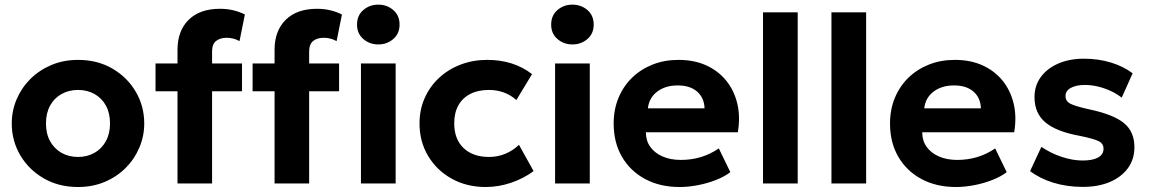

<svg xmlns="http://www.w3.org/2000/svg" viewBox="-20 -772 4836 808"><path d="M308.5 15Q227 15 164 -21.5Q101 -58 65.2 -118.8Q29.5 -179.5 29.5 -252.5Q29.5 -306 50 -354.2Q70.5 -402.5 108 -439.8Q145.5 -477 196.5 -498.5Q247.5 -520 308.5 -520Q390 -520 452.8 -483.5Q515.5 -447 551.2 -386.2Q587 -325.5 587 -252.5Q587 -199.5 566.5 -151Q546 -102.5 508.8 -65.2Q471.5 -28 420.5 -6.5Q369.5 15 308.5 15ZM308.5 -111.5Q347 -111.5 377.5 -128.8Q408 -146 425.5 -177.8Q443 -209.5 443 -252.5Q443 -296 425.8 -327.5Q408.5 -359 378 -376.2Q347.5 -393.5 308.5 -393.5Q269.5 -393.5 238.8 -376.2Q208 -359 190.8 -327.5Q173.5 -296 173.5 -252.5Q173.5 -209 191 -177.5Q208.5 -146 239 -128.8Q269.5 -111.5 308.5 -111.5Z M727 0V-563Q727 -642 773.8 -688.5Q820.5 -735 906 -735Q934.5 -735 960.5 -729Q986.5 -723 1010.5 -711L988 -599Q973.5 -607 960 -610Q946.5 -613 934.5 -613Q906 -613 889.2 -599.5Q872.5 -586 872.5 -555.5V-505H998.5V-388H872.5V0ZM634.5 -388V-505H741.5V-388ZM1135.5 0V-563Q1135.5 -642 1182.2 -688.5Q1229 -735 1314.5 -735Q1343 -735 1369 -729Q1395 -723 1419 -711L1396.5 -599Q1382 -607 1368.5 -610Q1355 -613 1343 -613Q1314.5 -613 1297.8 -599.5Q1281 -586 1281 -555.5V-505H1407V-388H1281V0ZM1043 -388V-505H1150V-388ZM1499 0V-505H1645V0ZM1572 -585Q1535.5 -585 1509 -607.8Q1482.5 -630.5 1482.5 -668.5Q1482.5 -707 1509 -729.8Q1535.5 -752.5 1572 -752.5Q1608.5 -752.5 1635 -729.8Q1661.5 -707 1661.5 -668.5Q1661.5 -630.5 1635 -607.8Q1608.5 -585 1572 -585Z M2024 15Q1944 15 1881 -20Q1818 -55 1781.8 -115.5Q1745.5 -176 1745.5 -252.5Q1745.5 -310 1767 -358.8Q1788.5 -407.5 1827.2 -443.8Q1866 -480 1918 -500Q1970 -520 2030.5 -520Q2086 -520 2133.2 -505Q2180.5 -490 2219 -460L2153 -351Q2129 -372.5 2099.8 -383Q2070.5 -393.5 2038 -393.5Q1992.5 -393.5 1959.8 -377Q1927 -360.5 1909.2 -329Q1891.5 -297.5 1891.5 -253Q1891.5 -186.5 1930.8 -149Q1970 -111.5 2038 -111.5Q2074.5 -111.5 2106.8 -125Q2139 -138.5 2164 -162.5L2225.5 -52Q2184 -21 2131 -3Q2078 15 2024 15Z M2316 0V-505H2462V0ZM2389 -585Q2352.5 -585 2326 -607.8Q2299.5 -630.5 2299.5 -668.5Q2299.5 -707 2326 -729.8Q2352.5 -752.5 2389 -752.5Q2425.5 -752.5 2452 -729.8Q2478.5 -707 2478.5 -668.5Q2478.5 -630.5 2452 -607.8Q2425.5 -585 2389 -585Z M2840 15Q2757.5 15 2695 -18.5Q2632.5 -52 2597.5 -112Q2562.5 -172 2562.5 -252.5Q2562.5 -311 2582.8 -360Q2603 -409 2639.8 -444.8Q2676.5 -480.5 2726.2 -500.2Q2776 -520 2835.5 -520Q2901 -520 2951.8 -497Q3002.5 -474 3036 -432.8Q3069.5 -391.5 3082.8 -336Q3096 -280.5 3085 -215.5H2698Q2698 -180.5 2716.2 -154.5Q2734.5 -128.5 2767.8 -113.8Q2801 -99 2845.5 -99Q2889.5 -99 2929.5 -111Q2969.5 -123 3005 -147.5L3053.5 -47.5Q3029.5 -29 2993.5 -14.8Q2957.5 -0.5 2917.2 7.2Q2877 15 2840 15ZM2706.5 -316H2945Q2943.5 -360.5 2913.8 -386.5Q2884 -412.5 2832 -412.5Q2780 -412.5 2745.8 -386.5Q2711.5 -360.5 2706.5 -316Z M3191 0V-720H3337V0Z M3479 0V-720H3625V0Z M4003 15Q3920.5 15 3858 -18.5Q3795.5 -52 3760.5 -112Q3725.5 -172 3725.5 -252.5Q3725.5 -311 3745.8 -360Q3766 -409 3802.8 -444.8Q3839.5 -480.5 3889.2 -500.2Q3939 -520 3998.5 -520Q4064 -520 4114.8 -497Q4165.5 -474 4199 -432.8Q4232.5 -391.5 4245.8 -336Q4259 -280.5 4248 -215.5H3861Q3861 -180.5 3879.2 -154.5Q3897.5 -128.5 3930.8 -113.8Q3964 -99 4008.5 -99Q4052.5 -99 4092.5 -111Q4132.5 -123 4168 -147.5L4216.5 -47.5Q4192.5 -29 4156.5 -14.8Q4120.5 -0.5 4080.2 7.2Q4040 15 4003 15ZM3869.5 -316H4108Q4106.5 -360.5 4076.8 -386.5Q4047 -412.5 3995 -412.5Q3943 -412.5 3908.8 -386.5Q3874.5 -360.5 3869.5 -316Z M4537 14.5Q4469.5 14.5 4412.5 -3.2Q4355.5 -21 4315 -52L4362.5 -154Q4402 -127 4448 -111.8Q4494 -96.5 4536.5 -96.5Q4578.5 -96.5 4601.2 -109.2Q4624 -122 4624 -146Q4624 -167.5 4603.8 -177.8Q4583.5 -188 4525.5 -200Q4425.5 -218 4379.5 -256.8Q4333.5 -295.5 4333.5 -363.5Q4333.5 -411.5 4360.2 -448Q4387 -484.5 4434 -504.8Q4481 -525 4542 -525Q4602 -525 4655.2 -508.8Q4708.5 -492.5 4746.5 -463.5L4700.5 -361Q4680.5 -377 4654.8 -389Q4629 -401 4600.8 -407.8Q4572.5 -414.5 4545.5 -414.5Q4509 -414.5 4486.5 -402.2Q4464 -390 4464 -368Q4464 -346 4484.5 -335.5Q4505 -325 4561 -312.5Q4665.5 -290.5 4709.8 -254.2Q4754 -218 4754 -152.5Q4754 -102 4726.8 -64.5Q4699.5 -27 4650.8 -6.2Q4602 14.5 4537 14.5Z"/></svg>

Font: Geologica Thin Roman SemiBold
Style: Regular
Weight: 600
Version: Version 1.010;gftools[0.9.28]